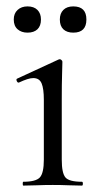

<svg xmlns="http://www.w3.org/2000/svg" viewBox="-20 -580 313 600"><path d="M53 0Q51 0 51 -6Q51 -12 53 -12Q92 -12 104.5 -25.5Q117 -39 117 -81V-268Q117 -303 110 -319.5Q103 -336 84 -336Q76 -336 65 -332.5Q54 -329 39 -322Q35 -321 32.5 -326.5Q30 -332 33 -334L163 -394Q166 -395 167 -395Q169 -395 172 -392.5Q175 -390 175 -387Q175 -379 174 -348Q173 -317 173 -269V-81Q173 -39 184.5 -25.5Q196 -12 236 -12Q239 -12 239 -6Q239 0 236 0Q218 0 194.5 -1Q171 -2 145 -2Q119 -2 95.5 -1Q72 0 53 0ZM66 -478Q47 -478 35 -488.5Q23 -499 23 -519Q23 -538 35 -549Q47 -560 66 -560Q86 -560 97 -549Q108 -538 108 -519Q108 -499 97 -488.5Q86 -478 66 -478ZM209 -478Q189 -478 178 -488.5Q167 -499 167 -519Q167 -538 178 -549Q189 -560 209 -560Q250 -560 250 -519Q250 -478 209 -478Z"/></svg>

Font: Cormorant Infant Light
Style: Regular
Weight: 400
Version: Version 4.001